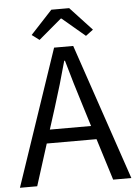

<svg xmlns="http://www.w3.org/2000/svg" viewBox="-61 -983 731 1030"><g transform="rotate(-5 304.0 -468.5)"><path d="M178 -781 138 -811 255 -937H351L468 -811L428 -781L305 -885H301ZM4 0 252 -733H355L604 0H506L436 -224H168L97 0ZM191 -297H413L378 -410Q339 -533 304 -658H300Q266 -532 227 -410Z"/></g></svg>

Font: Gothic Nguyen
Style: Regular
Weight: 400
Designer: MORI Takayuki
Version: Version 1.220;July 21, 2023;FontCreator 14.0.0.2814 64-bit